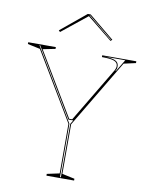

<svg xmlns="http://www.w3.org/2000/svg" viewBox="-98 -990 822 1060"><g transform="rotate(10 313.0 -459.5)"><path d="M237 0V-10L307 -25V-303L80 -683L10 -698V-708H165V-698L95 -684L306 -331H323L506 -637Q510 -644 512 -650.5Q514 -657 514 -662Q514 -682 494.5 -690Q475 -698 425 -698V-708H616V-698L549 -683L322 -303V-25L392 -10V0ZM74 -703 312 -304V-5H317V-305L330 -326H303L78 -703ZM430 -703Q462 -703 481.5 -699Q501 -695 510 -686Q519 -677 519 -662Q519 -657 518.5 -653Q518 -649 517 -647L512 -636L514 -635L555 -703ZM173 -794 165 -802 307 -919H323L465 -802L456 -794L315 -908ZM457 -802 322 -913H318L319 -912L455 -800Z"/></g></svg>

Font: Kalnia Glaze Thin
Style: Regular
Weight: 100
Designer: Frida Medrano
Foundry: Frida Medrano
Version: Version 1.110